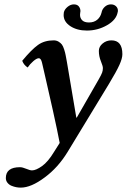

<svg xmlns="http://www.w3.org/2000/svg" viewBox="-20 -629 582 881"><path d="M287.1 -344.2 330.1 -89.8 332 -88.9 433.1 -265.1Q445.3 -286.6 448.7 -296.1Q452.1 -305.7 452.1 -316.9Q452.1 -325.7 442.9 -348.1Q433.6 -370.6 433.6 -395.5Q433.6 -415 450.9 -429.4Q468.3 -443.8 491.2 -443.8Q541.5 -443.8 541.5 -380.4Q541.5 -360.8 527.8 -330.8Q514.2 -300.8 480 -244.1L291 66.9Q246.6 140.1 184.6 185.5Q122.6 231.9 75.2 231.9Q65.4 231.9 54.7 230Q43.9 228 32.7 223.4Q21.5 218.8 14.2 209.5Q6.8 200.2 6.8 188Q6.8 138.2 71.8 138.2Q83 138.2 100.3 145.5Q117.7 152.8 127 152.8Q145 152.8 172.9 133.1Q200.7 113.3 228 67.9L253.9 26.9Q243.2 -29.8 222.7 -122.1L187.5 -277.3L172.9 -340.8Q168 -361.8 158.2 -361.8Q148.4 -361.8 133.1 -348.6Q117.7 -335.4 106.9 -319.3Q88.9 -331.1 82 -350.1Q124.5 -401.4 154.1 -422.6Q183.6 -443.8 226.1 -443.8Q238.8 -443.8 248.5 -438Q258.3 -432.1 263.9 -424.8Q269.5 -417.5 274.4 -402.1Q279.3 -386.7 281.2 -376Q282.7 -371.1 287.1 -344.2ZM520 -573.2Q513.7 -537.6 470.9 -513.2Q428.2 -488.8 378.9 -488.8Q333.5 -488.8 302.7 -509Q272 -529.3 272 -560.1Q272 -567.9 272.9 -571.8Q275.9 -585.9 289.8 -597.4Q303.7 -608.9 318.8 -608.9Q334.5 -608.9 341.8 -599.4Q349.1 -589.8 349.1 -578.1Q349.1 -576.7 348.6 -574.2Q348.1 -571.8 348.1 -570.8Q347.2 -567.9 347.2 -561Q347.2 -545.9 357.2 -535.9Q367.2 -525.9 388.2 -525.9Q411.1 -525.9 426 -538.3Q440.9 -550.8 445.8 -570.8Q448.7 -586.9 460.9 -597.9Q473.1 -608.9 488.8 -608.9Q502.9 -608.9 512 -600.6Q521 -592.3 521 -580.1Q521 -575.2 520 -573.2Z"/></svg>

Font: Linux Libertine G
Style: Semibold Italic
Weight: 600
Italic angle: -11.5°
Designer: Philipp H. Poll
Foundry: Philipp H. Poll
Version: Version 5.1.1